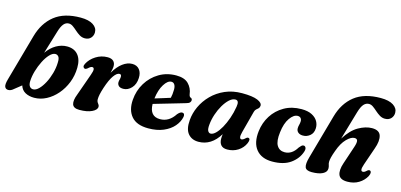

<svg xmlns="http://www.w3.org/2000/svg" viewBox="-66 -1147 3300 1580"><g transform="rotate(15 1584.0 -357.0)"><path d="M308 -562 249 -367.5Q283.5 -416.5 327.8 -441.8Q372 -467 419 -467Q480 -467 513 -427.8Q546 -388.5 544.5 -318.5Q543.5 -251.5 520 -192Q496.5 -132.5 457 -86.8Q417.5 -41 367.8 -14.8Q318 11.5 264.5 11.5Q220.5 11.5 188.5 -6Q156.5 -23.5 144.5 -61.5L88.5 -17Q77.5 -7 66 -1.2Q54.5 4.5 42.5 4.5Q20 4.5 12.2 -14.5Q4.5 -33.5 17.5 -79L129 -477Q162 -594.5 244.2 -659.8Q326.5 -725 465.5 -725Q534.5 -725 572 -700.8Q609.5 -676.5 609.5 -638Q609.5 -609 591 -589Q572.5 -569 540.5 -569Q516 -569 495.2 -581.8Q474.5 -594.5 456.2 -611Q438 -627.5 420.2 -640.2Q402.5 -653 384 -653Q359 -653 340.8 -632Q322.5 -611 308 -562ZM340.5 -382Q317.5 -381 293 -354.8Q268.5 -328.5 247.8 -287.5Q227 -246.5 213.5 -200.2Q200 -154 198.5 -112.5Q197.5 -82.5 208.8 -68Q220 -53.5 239 -53.5Q261.5 -53.5 285.8 -77.5Q310 -101.5 330.8 -140.8Q351.5 -180 364.5 -226.5Q377.5 -273 378.5 -317.5Q380.5 -354 369.2 -368.2Q358 -382.5 340.5 -382Z M605.5 -328Q596 -329.5 592.2 -339.8Q588.5 -350 597 -366.5Q619 -409.5 664.5 -438.5Q710 -467.5 764.5 -467.5Q797 -467.5 813.5 -451.8Q830 -436 830 -409Q830 -396.5 827 -381.2Q824 -366 819.5 -350Q853 -407.5 893 -437.2Q933 -467 974 -467Q1014 -467 1035.8 -440Q1057.5 -413 1055.5 -369Q1053.5 -314.5 1023 -282Q992.5 -249.5 954 -249.5Q926.5 -249.5 914.5 -261.8Q902.5 -274 902.5 -290.5Q902.5 -303.5 906.2 -315.5Q910 -327.5 910 -340.5Q910 -360.5 893.5 -360.5Q871.5 -360.5 845.8 -324.8Q820 -289 795.5 -214.5Q784 -178.5 779 -154.8Q774 -131 774 -112Q774 -97.5 779.5 -88.5Q785 -79.5 790.8 -72Q796.5 -64.5 796.5 -54Q796.5 -27.5 756.2 -8Q716 11.5 650 11.5Q599 11.5 589.2 -19.8Q579.5 -51 601 -105.5L667 -291.5Q680 -326.5 678 -341.5Q676 -356.5 662.5 -356.5Q655.5 -356.5 647.8 -352Q640 -347.5 627.5 -336Q615 -325.5 605.5 -328Z M1493.5 -154Q1484.5 -110.5 1452 -72.8Q1419.5 -35 1365 -11.8Q1310.5 11.5 1236 11.5Q1137.5 11.5 1092.2 -41.5Q1047 -94.5 1054 -183.5Q1060 -262.5 1099.5 -327.2Q1139 -392 1203.5 -430.5Q1268 -469 1349 -469Q1419 -469 1453.2 -434.2Q1487.5 -399.5 1494 -348Q1497.5 -327 1509.5 -323Q1522.5 -318.5 1523 -304.5Q1523 -294 1515.2 -284.8Q1507.5 -275.5 1486.5 -270Q1459 -262 1412.5 -248.2Q1366 -234.5 1314.2 -219.5Q1262.5 -204.5 1220 -192Q1222 -86.5 1310.5 -86.5Q1387.5 -86.5 1436 -162Q1458.5 -188 1475.5 -186.5Q1498.5 -184.5 1493.5 -154ZM1323 -408.5Q1291.5 -408.5 1262 -361.5Q1232.5 -314.5 1223 -239.5Q1255.5 -249.5 1290.5 -260.2Q1325.5 -271 1352 -279.5Q1359.5 -309 1360 -352Q1360 -378 1350.5 -393.2Q1341 -408.5 1323 -408.5Z M1992.5 -160.5Q1983.5 -127 1986.8 -113.2Q1990 -99.5 2001.5 -99.5Q2015 -99.5 2035.5 -119.5Q2047.5 -129.5 2056.5 -126Q2074.5 -120 2059.5 -83Q2041 -40 2000.5 -14.2Q1960 11.5 1909 11.5Q1873 11.5 1856 -8Q1839 -27.5 1839 -62Q1839 -80 1842 -101Q1773 11.5 1664 11.5Q1606.5 11.5 1574.8 -27Q1543 -65.5 1550 -143.5Q1554.5 -202 1581 -259.5Q1607.5 -317 1654.2 -364.2Q1701 -411.5 1765.5 -439.8Q1830 -468 1910 -468Q1999.5 -468 2042 -450Q2084.5 -432 2082 -405.5Q2080 -390.5 2072 -383.2Q2064 -376 2055 -368.5Q2046 -361 2041.5 -345.5ZM1715.5 -149.5Q1711.5 -111 1720.2 -95.2Q1729 -79.5 1743.5 -79.5Q1763.5 -79.5 1786 -101.5Q1808.5 -123.5 1829.8 -161.2Q1851 -199 1868 -247.2Q1885 -295.5 1893.5 -348.5Q1903 -403.5 1870 -403.5Q1844.5 -403.5 1819 -380.2Q1793.5 -357 1771.2 -319.2Q1749 -281.5 1734.2 -237Q1719.5 -192.5 1715.5 -149.5Z M2399.5 -406Q2366 -406 2334.2 -361.2Q2302.5 -316.5 2293.5 -238Q2283.5 -161 2305.2 -125Q2327 -89 2371 -89Q2434 -89 2474 -156Q2484.5 -168.5 2492 -175.8Q2499.5 -183 2510 -183Q2521.5 -183 2528 -170.8Q2534.5 -158.5 2527 -135Q2506.5 -72.5 2448 -30.5Q2389.5 11.5 2292 11.5Q2201 11.5 2155.2 -44.5Q2109.5 -100.5 2121.5 -201.5Q2130 -274.5 2168.2 -335Q2206.5 -395.5 2270 -431.8Q2333.5 -468 2416.5 -468Q2470 -468 2504.5 -450.5Q2539 -433 2555 -405Q2571 -377 2569.5 -345.5Q2568 -304.5 2541.5 -282.5Q2515 -260.5 2481.5 -260.5Q2455 -260.5 2440 -273.8Q2425 -287 2425.5 -309Q2426 -325.5 2430 -339Q2434 -352.5 2434.5 -370Q2434.5 -386 2425.5 -396Q2416.5 -406 2399.5 -406Z M2771 -207Q2757.5 -170.5 2751.8 -146.8Q2746 -123 2746 -108Q2746 -93 2750.8 -80.8Q2755.5 -68.5 2755.5 -52.5Q2755.5 -23 2722.2 -5.8Q2689 11.5 2629 11.5Q2581 11.5 2571.8 -15Q2562.5 -41.5 2579 -100L2684.5 -476Q2717.5 -595 2800 -660Q2882.5 -725 3022.5 -725Q3092 -725 3129.8 -700.8Q3167.5 -676.5 3167.5 -637.5Q3167.5 -609 3148.8 -589Q3130 -569 3097 -569Q3073 -569 3052.2 -581.8Q3031.5 -594.5 3013.2 -611Q2995 -627.5 2977.2 -640.2Q2959.5 -653 2941 -653Q2916 -653 2897.2 -632.5Q2878.5 -612 2863.5 -561.5L2792.5 -318Q2843.5 -399.5 2903.5 -433.2Q2963.5 -467 3017 -467Q3080 -467 3092.8 -423.2Q3105.5 -379.5 3081 -312L3029 -161.5Q3017.5 -128 3019.8 -114.2Q3022 -100.5 3034.5 -100.5Q3042 -100.5 3049.5 -104.5Q3057 -108.5 3068.5 -119.5Q3081.5 -130 3091 -125Q3099 -122 3100.2 -110.2Q3101.5 -98.5 3092 -79.5Q3070.5 -39 3029.2 -13.8Q2988 11.5 2933 11.5Q2870.5 11.5 2856.5 -26.2Q2842.5 -64 2863.5 -126L2915 -280Q2927.5 -317 2924 -334.2Q2920.5 -351.5 2898.5 -351.5Q2869 -351.5 2832.5 -314.5Q2796 -277.5 2771 -207Z"/></g></svg>

Font: Fraunces 72pt Soft
Style: Bold Italic
Weight: 700
Italic angle: -16°
Version: Version 1.000;[b76b70a41]